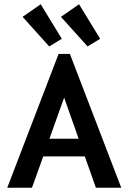

<svg xmlns="http://www.w3.org/2000/svg" viewBox="-20 -881 603 901"><path d="M211 -663 270 -699 171 -861 86 -802ZM391 -663 450 -699 351 -861 266 -802ZM430 0H549L308 -628H255L14 0H130L183 -147H378ZM281 -423 349 -230H212Z"/></svg>

Font: Inconsolata SemiExpanded
Style: Bold
Weight: 700
Width: 6
Monospace: yes
Designer: Raph Levien, Cyreal, Brenton Simpson
Foundry: Raph Levien, Cyreal, Google
Version: Version 3.100